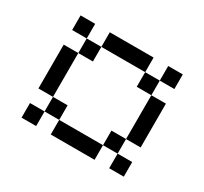

<svg xmlns="http://www.w3.org/2000/svg" viewBox="-104 -813 808 759"><g transform="rotate(30 300.0 -433.5)"><path d="M133.3 -333.3H66.7V-533.3H133.3ZM133.3 -266.7V-333.3H200V-266.7ZM133.3 -200H66.7V-266.7H133.3ZM133.3 -666.7V-600H66.7V-666.7ZM133.3 -600H200V-533.3H133.3ZM400 -266.7V-333.3H466.7V-266.7ZM400 -200H200V-266.7H400ZM400 -666.7V-600H200V-666.7ZM400 -600H466.7V-533.3H400ZM533.3 -333.3H466.7V-533.3H533.3ZM533.3 -266.7V-200H466.7V-266.7ZM533.3 -666.7V-600H466.7V-666.7Z"/></g></svg>

Font: Galmuri14 Regular
Style: Regular
Weight: 400
Designer: Lee Minseo (quiple)
Version: Version 2.399;hotconv 1.1.1;makeotfexe 2.6.0 DEVELOPMENT